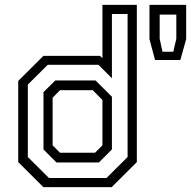

<svg xmlns="http://www.w3.org/2000/svg" viewBox="-20 -770 786 790"><path d="M439.5 0H158.5L55 -103V-437L158.5 -540H391.5L401.5 -530.5V-750H543V-103ZM387 -101.5H212.5L159 -155V-391L207.5 -439H373L440.5 -372V-155ZM371 -141.5 401.5 -172V-358.5L361.5 -399H227L196.5 -368V-172L227 -141.5ZM418 -37.5 505 -124V-712.5H440.5V-448L385 -503.5H176.5L94.5 -422V-124L181.5 -37.5ZM618 -523 595 -609V-750H746V-609L722 -523ZM648.5 -557H693L705.5 -610.5V-710H637V-610.5Z"/></svg>

Font: Tourney Thin
Style: Regular
Weight: 400
Version: Version 1.015